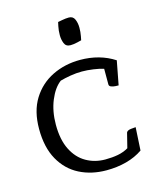

<svg xmlns="http://www.w3.org/2000/svg" viewBox="-107 -769 710 854"><g transform="rotate(-15 248.5 -342.0)"><path d="M452 -144 446 -38Q413 -15 370 -3.5Q327 8 278 8Q209 8 154 -20Q99 -48 67 -105Q35 -162 35 -247Q35 -329 69.5 -384.5Q104 -440 162 -468.5Q220 -497 290 -497Q380 -497 448 -453L427 -343Q423 -343 412.5 -343.5Q402 -344 393 -347.5Q384 -351 384 -359V-431Q366 -437 337.5 -441Q309 -445 285 -445Q259 -445 232 -440.5Q205 -436 184 -430Q153 -407 132.5 -357.5Q112 -308 112 -246Q112 -177 135 -131Q158 -85 197.5 -62.5Q237 -40 285 -40Q317 -40 343.5 -45Q370 -50 392 -63L409 -131Q413 -140 430 -142Q447 -144 452 -144ZM291 -692Q310 -692 317.5 -675Q325 -658 325 -636Q325 -616 321.5 -598Q318 -580 318 -580Q318 -580 300 -575.5Q282 -571 267 -571Q246 -571 239 -588.5Q232 -606 232 -626Q232 -648 236 -666.5Q240 -685 240 -685Q240 -685 258.5 -688.5Q277 -692 291 -692Z"/></g></svg>

Font: Mate SC
Style: Regular
Weight: 400
Designer: Eduardo Rodriguez Tunni
Foundry: Eduardo Rodriguez Tunni
Version: Version 1.003; ttfautohint (v1.8.4.7-5d5b);gftools[0.9.24]